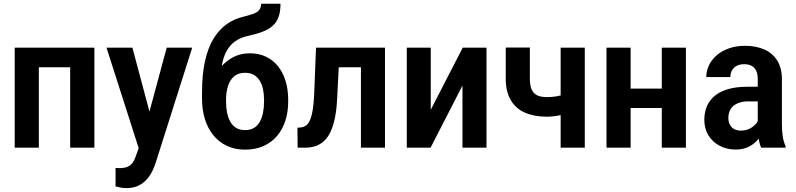

<svg xmlns="http://www.w3.org/2000/svg" viewBox="-20 -780 4206 1014"><path d="M381.3 -528.3V-424.8H152.3V-528.3ZM185.1 -528.3V0H57.6V-528.3ZM478.5 -528.3V0H350.6V-528.3Z M733.9 -59.1 860.4 -528.3H995.1L802.2 79.6Q795.9 99.6 784.9 122.6Q773.9 145.5 756.1 166.3Q738.3 187 711.7 200.2Q685.1 213.4 647.5 213.4Q630.4 213.4 617.7 210.9Q605 208.5 590.3 204.6V106.9Q595.2 106.9 600.6 107.4Q606 107.9 610.4 107.9Q636.2 107.9 652.8 101.1Q669.4 94.2 679.9 80.1Q690.4 65.9 697.8 43.5ZM679.2 -528.3 782.7 -140.6 802.7 -2 715.8 13.2 542.5 -528.3Z M1358.9 -760.3H1461.4Q1461.4 -719.2 1451.4 -690.9Q1441.4 -662.6 1420.4 -643.8Q1399.4 -625 1366.9 -612.5Q1334.5 -600.1 1289.6 -590.3Q1252.4 -582.5 1224.1 -563.5Q1195.8 -544.4 1177 -511.2Q1158.2 -478 1150.4 -427Q1142.6 -376 1146 -303.7V-275.9L1046.9 -264.2V-291.5Q1046.9 -386.2 1062.5 -456.5Q1078.1 -526.9 1107.2 -575Q1136.2 -623 1176.5 -651.9Q1216.8 -680.7 1266.1 -691.9Q1297.4 -699.7 1318.1 -707.3Q1338.9 -714.8 1348.9 -727.3Q1358.9 -739.7 1358.9 -760.3ZM1298.8 -498.5Q1347.7 -498.5 1385.5 -480.2Q1423.3 -461.9 1449.2 -429Q1475.1 -396 1488.5 -351.3Q1502 -306.6 1502 -253.9V-243.2Q1502 -189 1487.1 -142.6Q1472.2 -96.2 1443.1 -62Q1414.1 -27.8 1371.8 -8.8Q1329.6 10.3 1274.4 10.3Q1219.7 10.3 1177.5 -10Q1135.3 -30.3 1106 -66.7Q1076.7 -103 1061.8 -152.1Q1046.9 -201.2 1046.9 -259.3V-270Q1046.4 -278.8 1053.2 -287.6Q1060.1 -296.4 1069.3 -307.1Q1078.6 -317.9 1085.9 -333Q1111.3 -385.3 1142.8 -422.1Q1174.3 -459 1212.9 -478.8Q1251.5 -498.5 1298.8 -498.5ZM1273.9 -395.5Q1237.3 -395.5 1215.3 -376Q1193.4 -356.4 1183.6 -324Q1173.8 -291.5 1173.8 -253.9V-243.2Q1173.8 -212.4 1179.2 -185.3Q1184.6 -158.2 1196.3 -137.2Q1208 -116.2 1227.3 -104.5Q1246.6 -92.8 1274.4 -92.8Q1302.2 -92.8 1321.5 -104.5Q1340.8 -116.2 1352.3 -137.2Q1363.8 -158.2 1369.1 -185.3Q1374.5 -212.4 1374.5 -243.2V-253.9Q1374.5 -282.2 1369.1 -307.9Q1363.8 -333.5 1352.1 -353.3Q1340.3 -373 1321 -384.3Q1301.8 -395.5 1273.9 -395.5Z M1916.5 -528.3V-424.8H1680.7V-528.3ZM2013.2 -528.3V0H1886.2V-528.3ZM1648.9 -528.3H1774.4L1760.7 -264.2Q1758.3 -206.5 1749.8 -162.6Q1741.2 -118.7 1727.3 -87.6Q1713.4 -56.6 1693.6 -37.4Q1673.8 -18.1 1647.9 -9Q1622.1 0 1590.3 0H1551.8L1550.8 -105.5L1567.9 -106.9Q1583 -108.4 1594.5 -116.2Q1606 -124 1613.8 -138.7Q1621.6 -153.3 1627 -176.3Q1632.3 -199.2 1635.5 -230.5Q1638.7 -261.7 1640.1 -302.7Z M2254.9 -200.2 2423.8 -528.3H2549.3V0H2422.4V-328.1L2253.9 0H2128.4V-528.3H2254.9Z M3068.4 -528.3V0H2940.9V-528.3ZM3010.7 -298.8V-195.3Q2993.7 -187 2970 -179.7Q2946.3 -172.4 2920.2 -168Q2894 -163.6 2869.1 -163.6Q2801.8 -163.6 2752.9 -184.8Q2704.1 -206.1 2677.5 -251Q2650.9 -295.9 2650.9 -365.2V-528.8H2778.3V-365.2Q2778.3 -328.1 2788.1 -306.6Q2797.9 -285.2 2817.9 -276.1Q2837.9 -267.1 2869.1 -267.1Q2894.5 -267.1 2917.2 -271Q2939.9 -274.9 2962.9 -282Q2985.8 -289.1 3010.7 -298.8Z M3513.7 -312V-209.5H3271V-312ZM3310.5 -528.3V0H3183.1V-528.3ZM3602.5 -528.3V0H3475.1V-528.3Z M3981.9 -113.3V-362.3Q3981.9 -388.2 3973.9 -405.8Q3965.8 -423.3 3950 -432.1Q3934.1 -440.9 3910.2 -440.9Q3887.2 -440.9 3870.8 -432.4Q3854.5 -423.8 3845.9 -408.7Q3837.4 -393.6 3837.4 -373H3710Q3710 -405.8 3724.4 -435.5Q3738.8 -465.3 3765.6 -488.5Q3792.5 -511.7 3830.6 -524.9Q3868.7 -538.1 3915.5 -538.1Q3971.7 -538.1 4015.4 -519.3Q4059.1 -500.5 4084.2 -461.2Q4109.4 -421.9 4109.4 -360.8V-125Q4109.4 -85 4114.3 -56.9Q4119.1 -28.8 4128.9 -8.3V0H4000Q3990.7 -20.5 3986.3 -51.5Q3981.9 -82.5 3981.9 -113.3ZM3998.5 -321.8 3999.5 -244.6H3932.6Q3906.2 -244.6 3886.2 -238.3Q3866.2 -231.9 3853 -220.5Q3839.8 -209 3833.3 -192.9Q3826.7 -176.8 3826.7 -157.7Q3826.7 -136.7 3834.5 -121.8Q3842.3 -106.9 3856.9 -98.6Q3871.6 -90.3 3892.1 -90.3Q3921.9 -90.3 3943.6 -102.8Q3965.3 -115.2 3977.3 -132.6Q3989.3 -149.9 3988.3 -165.5L4021 -112.3Q4015.6 -93.3 4003.7 -72.3Q3991.7 -51.3 3972.9 -32.5Q3954.1 -13.7 3927.5 -2Q3900.9 9.8 3865.7 9.8Q3818.4 9.8 3780.8 -10Q3743.2 -29.8 3721.4 -65.2Q3699.7 -100.6 3699.7 -147.5Q3699.7 -188.5 3714.1 -220.7Q3728.5 -252.9 3756.6 -275.4Q3784.7 -297.9 3827.1 -309.8Q3869.6 -321.8 3925.8 -321.8Z"/></svg>

Font: Roboto SemiCondensed SemiBold
Style: Regular
Weight: 600
Width: 4
Designer: Christian Robertson
Foundry: Google
Version: Version 3.009; 2024